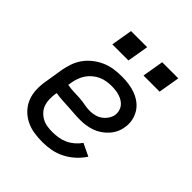

<svg xmlns="http://www.w3.org/2000/svg" viewBox="-201 -861 1002 1002"><g transform="rotate(45 300.0 -360.5)"><path d="M273 8Q240 8 208.5 3Q177 -2 149.5 -16Q122 -30 101 -52.5Q80 -75 69 -103.5Q58 -132 57 -164.5Q56 -197 62 -230L78 -330Q83 -357 92.5 -384.5Q102 -412 119.5 -436Q137 -460 161 -478.5Q185 -497 212 -508.5Q239 -520 267 -524Q295 -528 323 -528Q350 -528 376 -524.5Q402 -521 426 -512Q450 -503 470.5 -487.5Q491 -472 504 -450.5Q517 -429 522 -403.5Q527 -378 522 -351Q519 -330 509.5 -310.5Q500 -291 485 -274.5Q470 -258 451.5 -245.5Q433 -233 412.5 -226Q392 -219 371 -216Q350 -213 330 -213Q306 -213 283 -215Q260 -217 237 -218Q214 -219 190.5 -220.5Q167 -222 145 -226L143 -218Q140 -197 140.5 -176.5Q141 -156 147 -138Q153 -120 166 -105.5Q179 -91 196 -81.5Q213 -72 232.5 -69Q252 -66 273 -66Q294 -66 316 -69.5Q338 -73 358.5 -82.5Q379 -92 396.5 -107Q414 -122 427 -141L496 -108Q478 -80 452.5 -57Q427 -34 397.5 -19Q368 -4 336 2Q304 8 273 8ZM333 -282Q350 -282 368 -286.5Q386 -291 401 -301.5Q416 -312 427 -328Q438 -344 441 -361Q443 -376 439.5 -390.5Q436 -405 427.5 -416Q419 -427 407 -434.5Q395 -442 381.5 -446.5Q368 -451 353 -453Q338 -455 323 -455Q304 -455 285 -452Q266 -449 248 -441Q230 -433 214 -419.5Q198 -406 187 -389.5Q176 -373 169.5 -354.5Q163 -336 160 -318L157 -299Q178 -295 200.5 -294Q223 -293 245.5 -292Q268 -291 289.5 -286.5Q311 -282 333 -282ZM400 -611 420 -729H539L519 -611ZM170 -611 190 -729H309L289 -611Z"/></g></svg>

Font: Iosevka SS04 Extended
Style: Italic
Weight: 400
Width: 7
Italic angle: -9°
Monospace: yes
Designer: Belleve Invis
Foundry: Belleve Invis
Version: Version 19.0.0; ttfautohint (v1.8.4)